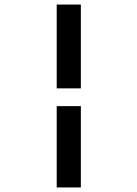

<svg xmlns="http://www.w3.org/2000/svg" viewBox="-20 -672 603 843"><path d="M229 -284H335V-652H229ZM229 151H335V-206H229Z"/></svg>

Font: Inconsolata SemiExpanded
Style: Bold
Weight: 700
Width: 6
Monospace: yes
Designer: Raph Levien, Cyreal, Brenton Simpson
Foundry: Raph Levien, Cyreal, Google
Version: Version 3.100